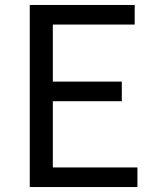

<svg xmlns="http://www.w3.org/2000/svg" viewBox="-20 -754 628 774"><path d="M100 0V-734H523V-655H193V-425H471V-346H193V-79H534V0Z"/></svg>

Font: Noto Sans SC
Style: Regular
Weight: 400
Designer: Ryoko NISHIZUKA  (kana, bopomofo & ideographs); Paul D. Hunt (Latin, Greek & Cyrillic); Sandoll Communications , Soo-you
Foundry: Adobe
Version: Version 2.002;hotconv 1.0.116;makeotfexe 2.5.65601